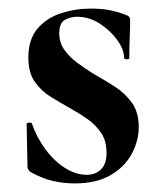

<svg xmlns="http://www.w3.org/2000/svg" viewBox="-20 -416 377 447"><path d="M118 -338Q118 -317 129.5 -300.5Q141 -284 159 -270.5Q177 -257 198 -244Q223 -230 247 -214.5Q271 -199 287 -177Q303 -155 303 -120Q303 -88 286.5 -57.5Q270 -27 237 -8Q204 11 154 11Q129 11 104 5.5Q79 0 50 -16Q48 -18 46 -21Q44 -24 44 -28L42 -127Q42 -130 47.5 -130.5Q53 -131 54 -129Q65 -97 85 -69.5Q105 -42 130.5 -25.5Q156 -9 182 -9Q202 -9 215 -21.5Q228 -34 228 -60Q228 -88 215.5 -106.5Q203 -125 184 -138.5Q165 -152 145 -163Q122 -176 99 -190Q76 -204 61 -225.5Q46 -247 46 -282Q46 -324 67 -349Q88 -374 121.5 -385Q155 -396 191 -396Q213 -396 231.5 -393Q250 -390 274 -381Q283 -378 283 -370Q283 -350 282 -328.5Q281 -307 281 -281Q281 -278 275 -278Q269 -278 269 -281Q269 -300 253.5 -322Q238 -344 213 -360.5Q188 -377 159 -377Q145 -377 131.5 -370Q118 -363 118 -338Z"/></svg>

Font: Cormorant Infant Light
Style: Regular
Weight: 300
Designer: Christian Thalmann (Catharsis Fonts)
Foundry: Catharsis Fonts
Version: Version 4.001